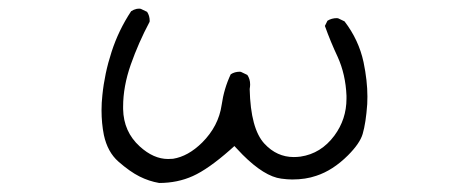

<svg xmlns="http://www.w3.org/2000/svg" viewBox="-20 -416 1040 434"><path d="M209.5 -167Q209.5 -137.2 214.8 -110.8Q223.1 -72.3 247.6 -50.8Q273.9 -27.8 295.4 -17.1Q316.9 -6.3 339.8 -2.4Q381.3 -2.4 416 -18.1Q450.7 -33.7 500 -77.1L509.8 -85.9Q523.4 -71.3 528.3 -66.4Q577.6 -17.1 615.7 -12.2Q629.9 -10.3 640.6 -10.3Q670.9 -10.3 694.8 -18.6Q732.4 -30.8 766.6 -64.9Q793.5 -91.8 799.8 -113.3Q807.1 -138.2 810.1 -180.7Q810.5 -189 810.5 -197.8Q810.5 -233.4 801.8 -275.4Q791 -325.7 758.8 -367.7L744.6 -374.5Q743.2 -375 741.7 -375Q729.5 -375 720.2 -369.1L714.4 -357.4Q727.1 -321.8 743.2 -287.6Q761.2 -248 763.2 -199.7Q763.2 -196.3 763.2 -192.9Q763.2 -146.5 735.8 -109.4Q705.6 -68.8 659.2 -62Q651.4 -61 644 -61Q606 -61 578.1 -90.8Q546.4 -124.5 544.4 -214.8Q545.4 -220.7 545.4 -225.1Q545.4 -237.3 539.1 -246.6L524.9 -253.4Q523.4 -253.9 522.5 -253.9Q510.3 -253.9 501.5 -248Q486.3 -215.8 481 -178.7Q474.1 -130.9 437 -93.8Q405.3 -62.5 371.1 -57.1Q365.2 -56.6 359.9 -56.6Q327.1 -56.6 295.9 -85Q259.3 -118.2 258.3 -169.4Q258.3 -172.4 258.3 -174.8Q258.3 -220.7 275.6 -270Q293 -319.3 317.9 -366.2Q318.4 -367.2 318.4 -368.2Q318.4 -380.4 312.5 -389.2L298.3 -396Q296.9 -396.5 294.7 -396.5Q292.5 -396.5 289.1 -396Q282.2 -394.5 276.4 -390.6Q248 -347.7 232.2 -298.8Q216.3 -250 211.4 -200.7Q209.5 -183.6 209.5 -167Z"/></svg>

Font: NaikaiFont
Style: ExtraLight
Weight: 200
Version: Version 1.89